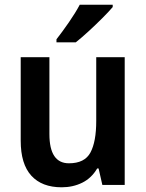

<svg xmlns="http://www.w3.org/2000/svg" viewBox="-20 -786 621 816"><path d="M510 -543V0H415L399 -70H393Q369 -29 329.5 -9.5Q290 10 242 10Q158 10 113 -39.5Q68 -89 68 -188V-543H190V-216Q190 -92 273 -92Q340 -92 364.5 -138Q389 -184 389 -272V-543ZM459 -756Q443 -737 415 -709Q387 -681 356.5 -653Q326 -625 302 -606H220V-619Q245 -651 273 -691.5Q301 -732 319 -766H459Z"/></svg>

Font: Noto Sans Lao SemiCondensed SemiBold
Style: Regular
Weight: 600
Width: 4
Designer: Monotype Design Team
Foundry: Monotype Imaging Inc.
Version: Version 2.003; ttfautohint (v1.8.4.7-5d5b)